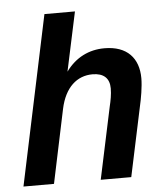

<svg xmlns="http://www.w3.org/2000/svg" viewBox="-51 -756 697 802"><g transform="rotate(-5 297.0 -355.0)"><path d="M15 0H143L208 -309C227 -398 278 -442 343 -442C390 -442 414 -419 414 -377C414 -351 409 -326 403 -301L339 0H467L529 -292C536 -322 545 -372 545 -408C545 -492 497 -546 402 -546C338 -546 281 -519 240 -462L293 -710H165Z"/></g></svg>

Font: Geist SemiBold
Style: Italic
Weight: 600
Italic angle: -12°
Designer: Basement.studio, Andrés Briganti, Mateo Zaragoza
Foundry: Basement.studio, Vercel, Andrés Briganti, Guido Ferreyra, Mateo Zaragoza
Version: Version 1.500